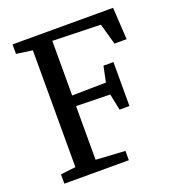

<svg xmlns="http://www.w3.org/2000/svg" viewBox="-134 -851 883 960"><g transform="rotate(-20 307.5 -371.5)"><path d="M125 -59V-680.5L39.5 -692.5V-743H574.5L584.5 -572.5H520L488.5 -684.5L232.5 -691.5V-401L413 -404L430.5 -487.5H483.5V-253.5H431L413 -340.5L232.5 -344.5V-59L388 -49.5V0H45V-49.5Z"/></g></svg>

Font: Merriweather
Style: Regular
Weight: 400
Designer: Eben Sorkin
Foundry: Eben Sorkin
Version: Version 2.100; ttfautohint (v1.7.19-72a1) -l 8 -r 50 -G 200 